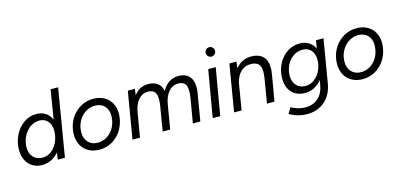

<svg xmlns="http://www.w3.org/2000/svg" viewBox="-77 -1243 4132 1979"><g transform="rotate(-15 1988.5 -254.0)"><path d="M409 -74Q374 -32 327.5 -10Q281 12 231 12Q174 12 130 -14.5Q86 -41 62 -89Q38 -137 38 -199Q38 -279 72 -351Q106 -423 167 -467.5Q228 -512 305 -512Q362 -512 402.5 -485.5Q443 -459 464 -410L515 -720H595L475 0H399ZM252 -61Q323 -61 372.5 -115Q422 -169 436 -245L438 -257Q441 -278 441 -298Q441 -362 407.5 -400.5Q374 -439 319 -439Q262 -439 216.5 -405Q171 -371 145.5 -317Q120 -263 120 -205Q120 -141 156 -101Q192 -61 252 -61Z M625 -205Q625 -233 629 -257Q641 -332 681.5 -389.5Q722 -447 782 -479.5Q842 -512 912 -512Q977 -512 1026.5 -485Q1076 -458 1103 -409.5Q1130 -361 1130 -297Q1130 -275 1125 -243Q1113 -169 1073 -111Q1033 -53 973 -20.5Q913 12 843 12Q778 12 728.5 -15Q679 -42 652 -91.5Q625 -141 625 -205ZM705 -209Q705 -142 743 -102Q781 -62 845 -62Q894 -62 936.5 -86Q979 -110 1008 -153.5Q1037 -197 1046 -252Q1050 -280 1050 -294Q1050 -360 1012.5 -399.5Q975 -439 911 -439Q862 -439 819 -414.5Q776 -390 746.5 -346.5Q717 -303 708 -248Q705 -227 705 -209Z M1280 -500H1355L1347 -434Q1405 -512 1499 -512Q1560 -512 1598 -483.5Q1636 -455 1647 -399Q1677 -454 1721 -483Q1765 -512 1821 -512Q1894 -512 1934 -470.5Q1974 -429 1974 -349Q1974 -319 1968 -283H1967L1920 0H1840L1884 -257Q1891 -298 1891 -331Q1891 -391 1867 -414Q1843 -437 1799 -437Q1738 -437 1696.5 -389Q1655 -341 1641 -256L1598 0H1518L1561 -257Q1568 -298 1568 -331Q1568 -390 1544 -413.5Q1520 -437 1477 -437Q1416 -437 1374.5 -389Q1333 -341 1319 -256L1276 0H1196Z M2138 -500H2218L2132 0H2052ZM2155 -666Q2155 -687 2170 -701.5Q2185 -716 2205 -716Q2226 -716 2240.5 -701.5Q2255 -687 2255 -666Q2255 -646 2240.5 -631Q2226 -616 2205 -616Q2185 -616 2170 -631Q2155 -646 2155 -666Z M2364 -500H2439L2431 -430Q2494 -512 2598 -512Q2677 -512 2721 -470Q2765 -428 2765 -346Q2765 -317 2759 -284L2756 -263L2711 0H2631L2674 -258Q2680 -297 2680 -325Q2680 -389 2652 -413Q2624 -437 2572 -437Q2510 -437 2467 -396Q2424 -355 2407 -281L2360 0H2280Z M2818 160 2855 98Q2878 113 2919.5 126.5Q2961 140 3009 140Q3087 140 3141.5 92.5Q3196 45 3212 -49L3220 -94Q3185 -51 3139.5 -27.5Q3094 -4 3042 -4Q2953 -4 2901 -59.5Q2849 -115 2849 -207Q2849 -241 2854 -266Q2866 -338 2903.5 -394Q2941 -450 2995.5 -481Q3050 -512 3114 -512Q3171 -512 3212 -486.5Q3253 -461 3274 -415L3288 -500H3368L3292 -47Q3272 79 3195 145.5Q3118 212 3008 212Q2903 212 2818 160ZM2931 -216Q2931 -152 2967 -112.5Q3003 -73 3063 -73Q3127 -73 3177.5 -121.5Q3228 -170 3245 -247L3249 -271Q3251 -293 3251 -302Q3251 -365 3218 -403.5Q3185 -442 3128 -442Q3056 -442 3002 -390Q2948 -338 2934 -256Q2931 -235 2931 -216Z M3434 -205Q3434 -233 3438 -257Q3450 -332 3490.5 -389.5Q3531 -447 3591 -479.5Q3651 -512 3721 -512Q3786 -512 3835.5 -485Q3885 -458 3912 -409.5Q3939 -361 3939 -297Q3939 -275 3934 -243Q3922 -169 3882 -111Q3842 -53 3782 -20.5Q3722 12 3652 12Q3587 12 3537.5 -15Q3488 -42 3461 -91.5Q3434 -141 3434 -205ZM3514 -209Q3514 -142 3552 -102Q3590 -62 3654 -62Q3703 -62 3745.5 -86Q3788 -110 3817 -153.5Q3846 -197 3855 -252Q3859 -280 3859 -294Q3859 -360 3821.5 -399.5Q3784 -439 3720 -439Q3671 -439 3628 -414.5Q3585 -390 3555.5 -346.5Q3526 -303 3517 -248Q3514 -227 3514 -209Z"/></g></svg>

Font: Oak Sans
Style: Italic
Weight: 400
Italic angle: -9.49998°
Foundry: Erik Kennedy, Walven
Version: Version 1.000